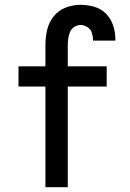

<svg xmlns="http://www.w3.org/2000/svg" viewBox="-20 -779 540 799"><path d="M169 0H262V-419H424V-503H262V-591Q262 -605 264 -619Q266 -633 271.5 -646Q277 -659 289 -667Q301 -675 315 -675Q330 -675 343.5 -666.5Q357 -658 362 -643Q367 -628 367 -613V-610H460Q460 -614 460 -618Q460 -646 450.5 -674Q441 -702 420.5 -722.5Q400 -743 372 -751Q344 -759 315 -759Q284 -759 253.5 -747.5Q223 -736 203 -710.5Q183 -685 176 -654Q169 -623 169 -591V-503H57V-419H169Z"/></svg>

Font: Iosevka SS08 Medium
Style: Regular
Weight: 500
Monospace: yes
Designer: Belleve Invis
Foundry: Belleve Invis
Version: Version 3.4.3; ttfautohint (v1.8.3)